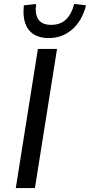

<svg xmlns="http://www.w3.org/2000/svg" viewBox="-20 -953 456 973"><path d="M60 0 172 -705H269L157 0ZM227 -760Q181 -760 150.5 -779.5Q120 -799 107.5 -836Q95 -873 101 -926L163 -933Q156 -882 174.5 -854.5Q193 -827 239 -827Q287 -827 315.5 -855.5Q344 -884 356 -933L416 -926Q396 -847 345.5 -803.5Q295 -760 227 -760Z"/></svg>

Font: Nunito Sans 7pt SemiCondensed Medium
Style: Italic
Weight: 500
Width: 4
Italic angle: -9°
Designer: Vernon Adams
Foundry: Vernon Adams
Version: Version 3.101;gftools[0.9.27]